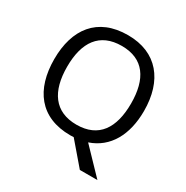

<svg xmlns="http://www.w3.org/2000/svg" viewBox="-199 -888 1179 1220"><g transform="rotate(30 390.5 -277.5)"><path d="M720 -358C720 -580 606 -725 392 -725C168 -725 61 -578 61 -359C61 -138 168 10 391 10C399 10 408 9 416 9L554 170H683L512 -8C649 -54 720 -183 720 -358ZM156 -358C156 -538 230 -646 392 -646C553 -646 625 -538 625 -358C625 -178 553 -68 391 -68C230 -68 156 -178 156 -358Z"/></g></svg>

Font: Noto Sans Tifinagh Agraw Imazighen
Style: Regular
Weight: 400
Designer: JamraPatel
Foundry: JamraPatel LLC
Version: Version 2.006